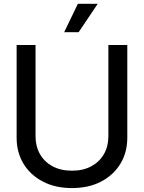

<svg xmlns="http://www.w3.org/2000/svg" viewBox="-20 -960 743 992"><path d="M351.6 11.7Q265.6 11.7 201.2 -22Q136.7 -55.7 101.3 -114.3Q65.9 -172.9 65.9 -248V-727.5H163.6V-255.9Q163.6 -204.6 186.3 -164.3Q209 -124 251.2 -101.1Q293.5 -78.1 352.1 -78.1Q410.2 -78.1 452.4 -101.3Q494.6 -124.5 517.3 -164.3Q540 -204.1 540 -255.9V-727.5H637.7V-248Q637.7 -172.9 602.3 -114.3Q566.9 -55.7 502.7 -22Q438.5 11.7 351.6 11.7ZM311.5 -793.5 382.3 -940.4H484.9L386.2 -793.5Z"/></svg>

Font: Inter Cardless Display
Style: Regular
Weight: 400
Designer: Rasmus Andersson
Foundry: rsms
Version: Version 4.001;git-9221beed3